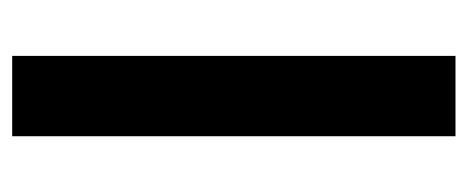

<svg xmlns="http://www.w3.org/2000/svg" viewBox="-246 -521 767 315"><g transform="rotate(90 137.5 -363.5)"><path d="M203.5 -727.3H71.7V0H203.5Z"/></g></svg>

Font: Margiela Sans Semi Bold
Style: Regular
Weight: 600
Designer: Stefan Endress, Andreas Faust
Version: Version 1.100;FEAKit 1.0